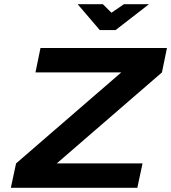

<svg xmlns="http://www.w3.org/2000/svg" viewBox="-20 -900 820 920"><path d="M780 -670H174L150 -553H561L57 -117L32 0H638L663 -117H252L756 -553ZM352 -880 458 -756H534L694 -880H574L514 -839L473 -880Z"/></svg>

Font: LT Wave Bold
Style: Italic
Weight: 700
Designer: Daniel Lyons
Version: Version 2.5 (Glyphs App)